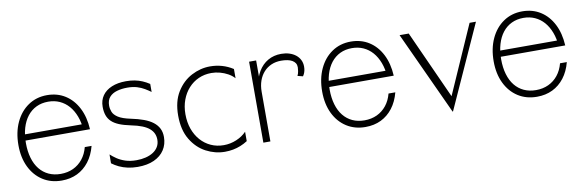

<svg xmlns="http://www.w3.org/2000/svg" viewBox="-42 -825 3514 1156"><g transform="rotate(-10 1714.5 -247.0)"><path d="M263.5 14Q197.5 14 147.8 -18Q98 -50 70.2 -107.5Q42.5 -165 42.5 -241Q42.5 -319.5 70.5 -379.8Q98.5 -440 148.5 -474Q198.5 -508 263.5 -508Q326.5 -508 374.5 -477.5Q422.5 -447 451 -391.5Q479.5 -336 483.5 -261H444.5Q441 -309.5 426.5 -347.8Q412 -386 388.5 -412.8Q365 -439.5 333.5 -453.8Q302 -468 263.5 -468Q223.5 -468 191.2 -452.5Q159 -437 136.2 -408Q113.5 -379 101.2 -337.8Q89 -296.5 89 -245.5Q89 -194.5 101 -153.8Q113 -113 135.8 -84.8Q158.5 -56.5 191 -41.5Q223.5 -26.5 264.5 -26.5Q306.5 -26.5 340.8 -42.5Q375 -58.5 399 -88.5Q423 -118.5 434 -160.5H475.5Q461 -105 431 -66Q401 -27 358.8 -6.5Q316.5 14 263.5 14ZM63.5 -261V-298.5H468L469.5 -261Z M728 12.5Q695.5 12.5 667.2 6.2Q639 0 615.2 -11.2Q591.5 -22.5 572.5 -37L573 -91Q588 -77 609.2 -62.5Q630.5 -48 659.8 -38.2Q689 -28.5 727.5 -28.5Q758 -28.5 784.2 -35Q810.5 -41.5 830.2 -54.2Q850 -67 861 -85.8Q872 -104.5 872 -129Q872 -148.5 864.8 -165.5Q857.5 -182.5 841.2 -196.8Q825 -211 797.8 -222Q770.5 -233 730.5 -241Q689 -249.5 660.5 -261.2Q632 -273 614.8 -289.5Q597.5 -306 589.8 -328.5Q582 -351 582 -380.5Q582 -420 602 -448.5Q622 -477 659 -492.5Q696 -508 746.5 -508Q776 -508 800.2 -503.2Q824.5 -498.5 846 -489.2Q867.5 -480 888 -466.5V-417.5Q871.5 -429.5 851.8 -441.2Q832 -453 806.8 -460.8Q781.5 -468.5 747.5 -468.5Q713 -468.5 684.2 -460.2Q655.5 -452 638.5 -432.8Q621.5 -413.5 621.5 -380.5Q621.5 -361.5 629 -342.2Q636.5 -323 661.2 -307Q686 -291 736.5 -280.5Q780.5 -271.5 813.8 -259.2Q847 -247 869.2 -229.8Q891.5 -212.5 902.8 -190Q914 -167.5 914 -138Q914 -93.5 892 -59.5Q870 -25.5 828.5 -6.5Q787 12.5 728 12.5Z M1261 14Q1201.5 14 1146.2 -15Q1091 -44 1055.8 -102.5Q1020.5 -161 1020.5 -249.5Q1020.5 -335.5 1056 -393Q1091.5 -450.5 1146.5 -479.2Q1201.5 -508 1260.5 -508Q1298 -508 1333 -498Q1368 -488 1400 -467.5V-411Q1384.5 -428.5 1362 -441Q1339.5 -453.5 1313.5 -460.5Q1287.5 -467.5 1261.5 -467.5Q1219 -467.5 1183.2 -451.5Q1147.5 -435.5 1121 -406.2Q1094.5 -377 1079.8 -337.2Q1065 -297.5 1065 -250Q1065 -200.5 1079.5 -159.8Q1094 -119 1120.5 -89Q1147 -59 1182.8 -42.8Q1218.5 -26.5 1261 -26.5Q1301 -26.5 1338.5 -42.2Q1376 -58 1400.5 -84V-26.5Q1379.5 -13 1357 -4Q1334.5 5 1310.8 9.5Q1287 14 1261 14Z M1497.5 0V-495H1540.5V-331L1526.5 -338.5Q1533 -391 1555.8 -429Q1578.5 -467 1614.2 -487.5Q1650 -508 1695.5 -508Q1722 -508 1744.5 -501Q1767 -494 1783.5 -481Q1800 -468 1809.2 -449.8Q1818.5 -431.5 1818.5 -408.5Q1818.5 -395 1815.8 -383.5Q1813 -372 1809 -364Q1805 -356 1802 -352L1769.5 -360Q1776 -372.5 1778.2 -387.8Q1780.5 -403 1780.5 -411Q1780.5 -426 1773.8 -436.5Q1767 -447 1754.8 -454Q1742.5 -461 1725.5 -464.2Q1708.5 -467.5 1688 -467.5Q1655 -467.5 1628 -455.8Q1601 -444 1581.5 -422.5Q1562 -401 1551.2 -370.8Q1540.5 -340.5 1540.5 -303.5V0Z M2120.5 14Q2054.5 14 2004.8 -18Q1955 -50 1927.2 -107.5Q1899.5 -165 1899.5 -241Q1899.5 -319.5 1927.5 -379.8Q1955.5 -440 2005.5 -474Q2055.5 -508 2120.5 -508Q2183.5 -508 2231.5 -477.5Q2279.5 -447 2308 -391.5Q2336.5 -336 2340.5 -261H2301.5Q2298 -309.5 2283.5 -347.8Q2269 -386 2245.5 -412.8Q2222 -439.5 2190.5 -453.8Q2159 -468 2120.5 -468Q2080.5 -468 2048.2 -452.5Q2016 -437 1993.2 -408Q1970.5 -379 1958.2 -337.8Q1946 -296.5 1946 -245.5Q1946 -194.5 1958 -153.8Q1970 -113 1992.8 -84.8Q2015.5 -56.5 2048 -41.5Q2080.5 -26.5 2121.5 -26.5Q2163.5 -26.5 2197.8 -42.5Q2232 -58.5 2256 -88.5Q2280 -118.5 2291 -160.5H2332.5Q2318 -105 2288 -66Q2258 -27 2215.8 -6.5Q2173.5 14 2120.5 14ZM1920.5 -261V-298.5H2325L2326.5 -261Z M2652 13.5 2417.5 -495H2473.5L2669.5 -62L2645 -40.5L2845.5 -495H2884.5L2654.5 13.5Z M3169 14Q3103 14 3053.2 -18Q3003.5 -50 2975.8 -107.5Q2948 -165 2948 -241Q2948 -319.5 2976 -379.8Q3004 -440 3054 -474Q3104 -508 3169 -508Q3232 -508 3280 -477.5Q3328 -447 3356.5 -391.5Q3385 -336 3389 -261H3350Q3346.5 -309.5 3332 -347.8Q3317.5 -386 3294 -412.8Q3270.5 -439.5 3239 -453.8Q3207.5 -468 3169 -468Q3129 -468 3096.8 -452.5Q3064.5 -437 3041.8 -408Q3019 -379 3006.8 -337.8Q2994.5 -296.5 2994.5 -245.5Q2994.5 -194.5 3006.5 -153.8Q3018.5 -113 3041.2 -84.8Q3064 -56.5 3096.5 -41.5Q3129 -26.5 3170 -26.5Q3212 -26.5 3246.2 -42.5Q3280.5 -58.5 3304.5 -88.5Q3328.5 -118.5 3339.5 -160.5H3381Q3366.5 -105 3336.5 -66Q3306.5 -27 3264.2 -6.5Q3222 14 3169 14ZM2969 -261V-298.5H3373.5L3375 -261Z"/></g></svg>

Font: Russolo 10pt ExtraLight
Style: Regular
Weight: 200
Designer: Micah Stupak-Hahn
Version: Version 1.000